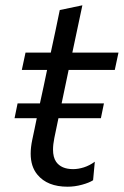

<svg xmlns="http://www.w3.org/2000/svg" viewBox="-20 -695 468 726"><path d="M235.5 11Q159 11 121.5 -34.5Q96 -65 96 -114Q96 -138 102 -166.5Q106.5 -187.5 110.8 -208Q115 -228.5 119 -248H35L46.5 -304H131Q138 -337 145 -368.5Q151.5 -400 158 -430.5H62.5L76.5 -496H172Q181 -539 189.5 -577.5Q197.5 -615.5 206 -657L291.5 -675Q281 -625.5 272.5 -585.5Q264 -545 253.5 -496H428L414 -430.5H239.5L213 -304H373L361.5 -248H201L185.5 -173.5Q180.5 -148.5 180.5 -129.5Q180.5 -100.5 192 -83.5Q211.5 -55.5 256.5 -55.5Q276 -55.5 297.2 -62.2Q318.5 -69 338.5 -83.5L332 -13.5Q317.5 -4 290 3.5Q262.5 11 235.5 11Z"/></svg>

Font: Heraclito
Style: Italic
Weight: 400
Italic angle: -12°
Designer: Kostas Bartsokas (font) & Cristiano Sobral (main changes)
Foundry: Kostas Bartsokas (font) & Cristiano Sobral (main changes)
Version: Version 1.00;July 8, 2020;FontCreator 13.0.0.2655 64-bit